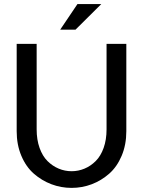

<svg xmlns="http://www.w3.org/2000/svg" viewBox="-20 -917 704 944"><path d="M62 -272V-701.2H160.2V-280.8Q160.2 -230 174.6 -189.7Q189 -149.4 213.6 -125Q238.3 -100.6 268.6 -87.9Q298.8 -75.2 332 -75.2Q365.2 -75.2 395.5 -87.9Q425.8 -100.6 450.4 -125Q475.1 -149.4 489.5 -189.7Q503.9 -230 503.9 -280.8V-701.2H601.1V-272Q601.1 -205.1 578.1 -150.9Q555.2 -96.7 516.8 -63Q478.5 -29.3 431.2 -11.2Q383.8 6.8 332 6.8Q280.3 6.8 232.7 -11.2Q185.1 -29.3 146.5 -63Q107.9 -96.7 85 -150.9Q62 -205.1 62 -272ZM360.8 -897H478L351.1 -771H275.9Z"/></svg>

Font: LT Superior Med
Style: Regular
Weight: 500
Designer: Daniel Lyons
Foundry: LyonsType
Version: Version 1.000